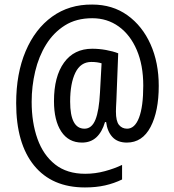

<svg xmlns="http://www.w3.org/2000/svg" viewBox="-20 -738 765 843"><path d="M677 -361Q677 -249 641 -180.5Q605 -112 537 -112Q496 -112 473.5 -136.5Q451 -161 446 -202H441Q428 -158 403 -135Q378 -112 340 -112Q281 -112 249 -160.5Q217 -209 217 -294Q217 -402 261 -463Q305 -524 385 -524Q415 -524 445.5 -518.5Q476 -513 499 -504L491 -297Q490 -281 489.5 -268Q489 -255 489 -248Q489 -206 502.5 -189.5Q516 -173 538 -173Q572 -173 590.5 -221.5Q609 -270 609 -362Q609 -452 580.5 -518.5Q552 -585 501.5 -621.5Q451 -658 385 -658Q315 -658 265 -626.5Q215 -595 182.5 -542.5Q150 -490 134.5 -424.5Q119 -359 119 -291Q119 -200 144.5 -128.5Q170 -57 222 -16Q274 25 354 25Q398 25 440.5 13.5Q483 2 516 -14V50Q481 67 441.5 76Q402 85 353 85Q208 85 129.5 -11.5Q51 -108 51 -285Q51 -415 92.5 -513Q134 -611 209 -665Q284 -719 385 -718Q474 -718 539.5 -671Q605 -624 641 -543.5Q677 -463 677 -361ZM288 -292Q288 -173 351 -173Q383 -173 399 -212.5Q415 -252 419 -332L426 -460Q407 -466 381 -466Q334 -466 311 -419Q288 -372 288 -292Z"/></svg>

Font: Noto Sans Myanmar Condensed
Style: Regular
Weight: 400
Width: 3
Designer: Monotype Design Team
Foundry: Monotype Imaging Inc.
Version: Version 2.107; ttfautohint (v1.8.4.7-5d5b)